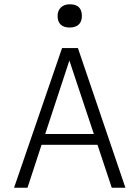

<svg xmlns="http://www.w3.org/2000/svg" viewBox="-20 -880 654 900"><path d="M306.2 -751Q279.3 -751 264.6 -764.6Q250 -778.3 250 -805.2Q250 -830.1 265.4 -845Q280.8 -859.9 307.1 -859.9Q363.8 -859.9 363.8 -805.2Q363.8 -778.3 348.6 -764.6Q333.5 -751 306.2 -751ZM108.9 0H45.9L271 -654.8H345.2L567.9 0H503.9L437 -201.2H174.8ZM191.9 -252H419.9L305.2 -596.2Z"/></svg>

Font: IntelOne Mono Light
Style: Regular
Weight: 300
Designer: Fred Shallcrass
Foundry: Frere-Jones Type LLC
Version: Version 1.200;hotconv 1.1.0;makeotfexe 2.6.0;FJTRelease1.2